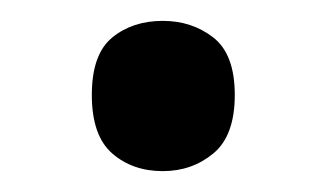

<svg xmlns="http://www.w3.org/2000/svg" viewBox="-20 -537 313 184"><path d="M68 -446Q68 -485 87.5 -501Q107 -517 136 -517Q164 -517 184.5 -501Q205 -485 205 -446Q205 -407 184.5 -390Q164 -373 136 -373Q107 -373 87.5 -390Q68 -407 68 -446Z"/></svg>

Font: Noto Sans Kannada UI Medium
Style: Regular
Weight: 500
Designer: Jelle Bosma - Monotype Design Team
Foundry: Monotype Imaging Inc.
Version: Version 2.005; ttfautohint (v1.8.4.7-5d5b)